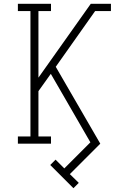

<svg xmlns="http://www.w3.org/2000/svg" viewBox="-20 -755 640 1009"><path d="M366 234 244 112 272 84 318 130 455 -7 306 -265 247 -367 182 -276V-38H248V0H74V-38H140V-697H74V-735H248V-697H182V-347L457 -735H563V-697H480L273 -404L507 0L347 160L394 206Z"/></svg>

Font: Iosevka Slab XLtEx
Style: Regular
Weight: 200
Width: 7
Monospace: yes
Designer: Belleve Invis
Foundry: Belleve Invis
Version: Version 11.1.0; ttfautohint (v1.8.3)